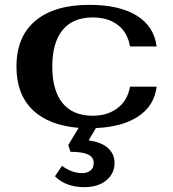

<svg xmlns="http://www.w3.org/2000/svg" viewBox="-20 -520 716 793"><path d="M517 -162H627Q617 -83 551.5 -39.5Q486 4 376 9L346 60Q399 67 426 91.5Q453 116 453 153Q453 197 419 225Q385 253 328 253Q252 253 207 208L236 165Q277 195 319 195Q340 195 353.5 184.5Q367 174 367 153Q367 129 343.5 118Q320 107 271 107L262 79L305 8Q181 -2 114.5 -66.5Q48 -131 48 -245Q48 -369 126.5 -434.5Q205 -500 349 -500Q472 -500 544 -456Q616 -412 627 -328H517Q507 -386 466.5 -417Q426 -448 363 -448Q281 -448 238.5 -396Q196 -344 196 -245Q196 -146 238.5 -94Q281 -42 363 -42Q424 -42 465.5 -73.5Q507 -105 517 -162Z"/></svg>

Font: Fahkwang
Style: Bold
Weight: 700
Designer: Suppakit Chalermlarp | Katatrad Co.,Ltd.
Foundry: Cadson Demak Co.,Ltd.
Version: Version 1.000; ttfautohint (v1.6)